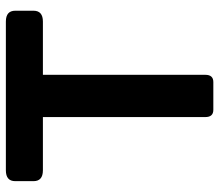

<svg xmlns="http://www.w3.org/2000/svg" viewBox="-66 -674 740 648"><g transform="rotate(-90 304.0 -350.0)"><path d="M53.2 -575.2Q16.6 -575.2 16.6 -606.9V-668.5Q16.6 -700.2 53.2 -700.2H555.2Q591.8 -700.2 591.8 -668.5V-606.9Q591.8 -575.2 555.2 -575.2H375.5V-26.9Q375.5 0 351.1 0H257.3Q232.9 0 232.9 -26.9V-575.2Z"/></g></svg>

Font: Istok
Style: Bold
Weight: 700
Designer: Andrey V. Panov
Foundry: Andrey V. Panov
Version: Version 1.0.1